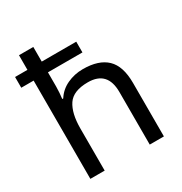

<svg xmlns="http://www.w3.org/2000/svg" viewBox="-176 -891 970 1022"><g transform="rotate(-30 309.0 -380.0)"><path d="M173 -760V-670H385V-604H173V-517Q173 -498 171.5 -478.5Q170 -459 168 -443H174Q200 -484 245 -505Q290 -526 342 -526Q439 -526 488 -479Q537 -432 537 -329V0H450V-323Q450 -452 330 -452Q240 -452 206.5 -402Q173 -352 173 -258V0H85V-604H9V-670H85V-760Z"/></g></svg>

Font: Noto Sans Zanabazar Square
Style: Regular
Weight: 400
Version: Version 2.005; ttfautohint (v1.8.4.7-5d5b)